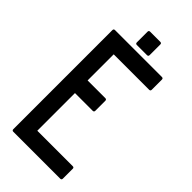

<svg xmlns="http://www.w3.org/2000/svg" viewBox="-274 -969 1020 1020"><g transform="rotate(45 236.0 -459.0)"><path d="M146 -108H412Q422 -108 422 -99V-24Q422 -14 412 -14H60Q50 -14 50 -24V-768Q50 -778 60 -778H412Q422 -778 422 -768V-692Q422 -682 412 -682H146V-486H279Q289 -486 289 -476V-401Q289 -391 279 -391H146ZM188 -814V-894Q188 -904 198 -904H274Q284 -904 284 -894V-814Q284 -804 274 -804H198Q188 -804 188 -814Z"/></g></svg>

Font: Kanalisirung
Style: Regular
Weight: 500
Designer: Peter Wiegel
Foundry: Peter Wiegel
Version: 1.000